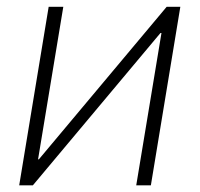

<svg xmlns="http://www.w3.org/2000/svg" viewBox="-20 -556 599 576"><path d="M432.6 0H388.7L464.4 -457H461.4L78.6 0H37.6L126 -535.6H169.9L94.2 -78.1H96.7L480 -535.6H521Z"/></svg>

Font: Inter 20pt ExtraLight
Style: Italic
Weight: 250
Italic angle: -9.3988°
Version: Version 4.001;git-66647c0bb